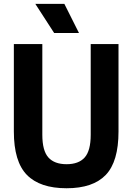

<svg xmlns="http://www.w3.org/2000/svg" viewBox="-20 -969 688 998"><path d="M326 9.5Q187.5 9.5 119.8 -59.8Q52 -129 52 -285.5V-740H200V-268.5Q200 -185.5 231.5 -150.5Q263 -115.5 326 -115.5Q389 -115.5 420.2 -150.5Q451.5 -185.5 451.5 -268.5V-740H596V-285.5Q596 -129 529.8 -59.8Q463.5 9.5 326 9.5ZM261.5 -797.5 163.5 -949H314.5L390.5 -797.5Z"/></svg>

Font: Encode Sans Cnd
Style: Bold
Weight: 700
Width: 3
Designer: Multiple Designers
Foundry: Impallari Type
Version: Version 3.002; ttfautohint (v1.8.3) -l 8 -r 50 -G 200 -x 14 